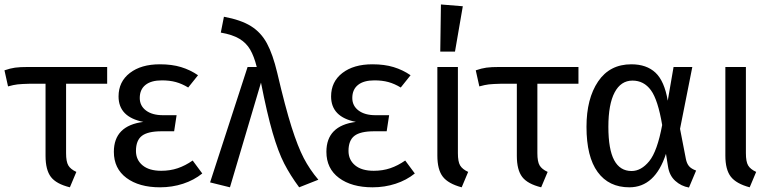

<svg xmlns="http://www.w3.org/2000/svg" viewBox="-25 -827 3462 860"><path d="M271 -452V-141Q271 -103 281 -86Q291 -69 317 -57L288 12Q227 -3 203 -34.5Q179 -66 179 -129V-452H110Q71 -451 53.5 -449Q36 -447 11 -440L-5 -512Q21 -521 42.5 -524Q64 -527 102 -527H455V-452Z M862 -490 818 -435Q790 -452 762.5 -459.5Q735 -467 700 -467Q652 -467 626.5 -446.5Q601 -426 601 -388Q601 -353 629 -332Q657 -311 705 -311H766L755 -239H699Q637 -239 610.5 -218.5Q584 -198 584 -151Q584 -111 613.5 -86.5Q643 -62 697 -62Q737 -62 771 -73.5Q805 -85 838 -108L881 -50Q844 -20 795 -4Q746 12 692 12Q598 12 541.5 -30Q485 -72 485 -147Q485 -264 617 -281Q506 -303 506 -395Q506 -461 556.5 -500Q607 -539 691 -539Q745 -539 786 -526.5Q827 -514 862 -490Z M1217 -500Q1253 -346 1281 -258Q1309 -170 1335.5 -119Q1362 -68 1401 -22L1315 12Q1275 -42 1248 -94.5Q1221 -147 1196 -233Q1171 -319 1144 -457L1005 12L916 -10L1084 -527H1125Q1113 -575 1095.5 -605Q1078 -635 1047 -653.5Q1016 -672 964 -681L978 -752Q1054 -738 1099 -710Q1144 -682 1170.5 -633Q1197 -584 1217 -500Z M1814 -490 1770 -435Q1742 -452 1714.5 -459.5Q1687 -467 1652 -467Q1604 -467 1578.5 -446.5Q1553 -426 1553 -388Q1553 -353 1581 -332Q1609 -311 1657 -311H1718L1707 -239H1651Q1589 -239 1562.5 -218.5Q1536 -198 1536 -151Q1536 -111 1565.5 -86.5Q1595 -62 1649 -62Q1689 -62 1723 -73.5Q1757 -85 1790 -108L1833 -50Q1796 -20 1747 -4Q1698 12 1644 12Q1550 12 1493.5 -30Q1437 -72 1437 -147Q1437 -264 1569 -281Q1458 -303 1458 -395Q1458 -461 1508.5 -500Q1559 -539 1643 -539Q1697 -539 1738 -526.5Q1779 -514 1814 -490Z M2026 -141Q2026 -103 2036 -86Q2046 -69 2072 -57L2043 12Q1983 -4 1958.5 -35.5Q1934 -67 1934 -130V-527H2026ZM2048 -799 2013 -596H1947L1950 -807Z M2382 -452V-141Q2382 -103 2392 -86Q2402 -69 2428 -57L2399 12Q2338 -3 2314 -34.5Q2290 -66 2290 -129V-452H2221Q2182 -451 2164.5 -449Q2147 -447 2122 -440L2106 -512Q2132 -521 2153.5 -524Q2175 -527 2213 -527H2566V-452Z M2966 -376 2992 -527H3076L3021 -250L3047 -116Q3051 -95 3061 -83Q3071 -71 3093 -63L3061 13Q3026 7 2999.5 -17Q2973 -41 2967 -82L2958 -138Q2909 12 2794 12Q2702 12 2652 -56.5Q2602 -125 2602 -259Q2602 -385 2654 -462Q2706 -539 2803 -539Q2871 -539 2911 -501.5Q2951 -464 2966 -376ZM2700 -259Q2700 -158 2726 -109.5Q2752 -61 2804 -61Q2847 -61 2883 -105Q2919 -149 2941 -267Q2922 -380 2890.5 -423Q2859 -466 2808 -466Q2756 -466 2728 -413Q2700 -360 2700 -259Z M3316 -141Q3316 -103 3326 -86Q3336 -69 3362 -57L3333 12Q3273 -4 3248.5 -35.5Q3224 -67 3224 -130V-527H3316Z"/></svg>

Font: Fira GO
Style: Regular
Weight: 400
Designer: Carrois Corporate
Foundry: Carrois Corporate GbR
Version: Version 0.300